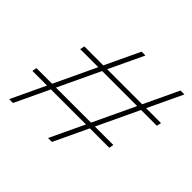

<svg xmlns="http://www.w3.org/2000/svg" viewBox="-175 -903 1086 1086"><g transform="rotate(45 368.0 -360.0)"><path d="M13.2 -206.1 18.1 -233.4H633.3L628.4 -206.1ZM117.2 -484.4 123 -511.7H736.3L730.5 -484.4ZM33.2 0 373 -719.7H403.8L64 0ZM344.2 0 684.1 -719.7H715.3L375.5 0Z"/></g></svg>

Font: Reddit Sans ExtraLight
Style: Italic
Weight: 250
Italic angle: -11.25°
Designer: Stephen Hutchings
Version: Version 1.013